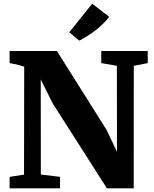

<svg xmlns="http://www.w3.org/2000/svg" viewBox="-20 -1019 832 1039"><path d="M32 0V-62L110 -74L111 -658Q98.5 -662.5 85 -666Q71.5 -669.5 58.2 -672.5Q45 -675.5 32 -677.5V-743H288L557 -315.5L613 -197.5L612.5 -663L528 -677.5V-743H779.5V-677.5L704 -663L703.5 0H558.5L264.5 -460.5L200.5 -589L201 -74.5L305 -62V0ZM409 -799 355 -844.5 479 -999 571 -928Q555.5 -907.5 535.8 -888.5Q516 -869.5 494.2 -853Q472.5 -836.5 451 -823Q429.5 -809.5 409.5 -799Z"/></svg>

Font: Merriweather 28pt Black
Style: Regular
Weight: 900
Version: Version 2.100